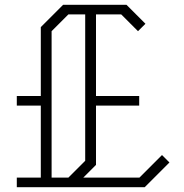

<svg xmlns="http://www.w3.org/2000/svg" viewBox="-20 -780 766 800"><path d="M686 -103 583 0H50V-40H150V-340H50V-380H150V-667L243 -760H507L586 -681L555 -650L485 -720H380V-380H560V-340H380V-93L327 -40H561L655 -134ZM195 -40H265L335 -110V-720H265L195 -650Z"/></svg>

Font: Kumar One Outline
Style: Regular
Weight: 400
Designer: Parimal Parmar
Foundry: Indian Type Foundry
Version: Version 1.000;PS 1.000;hotconv 1.0.88;makeotf.lib2.5.647800